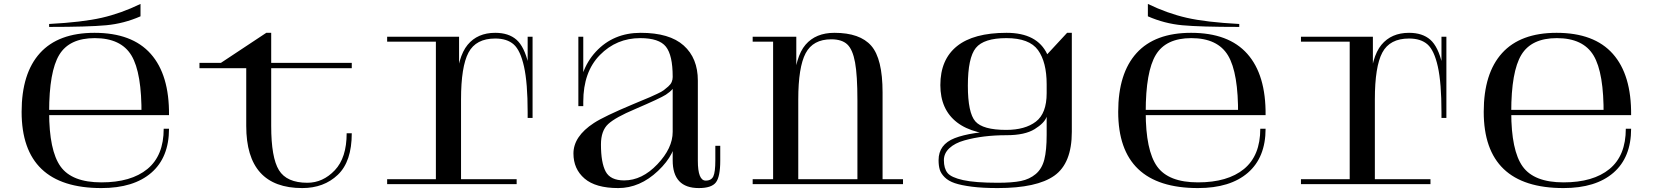

<svg xmlns="http://www.w3.org/2000/svg" viewBox="-20 -937 8410 977"><path d="M813 -282Q813 -145 730 -77Q647 -9 496 -9Q346 -9 288 -90Q230 -171 230 -367Q230 -573 281.5 -658Q333 -743 462 -743Q596 -743 649 -654.5Q702 -566 700 -351H840Q842 -556 747 -663Q652 -770 461 -770Q277 -770 183.5 -667Q90 -564 90 -368Q90 20 496 20Q660 20 750 -58Q840 -136 840 -282ZM726 -378H206L208 -351H726ZM695 -917Q596 -869 497.5 -846.5Q399 -824 230 -815V-800Q429 -800 520 -808.5Q611 -817 695 -854Z M1233 -296V-590H995V-617H1104L1335 -770H1360V-296Q1360 -135 1399.5 -71Q1439 -7 1544 -7Q1623 -7 1683.5 -70.5Q1744 -134 1744 -259H1770Q1770 -115 1699 -47.5Q1628 20 1518 20Q1233 20 1233 -296ZM1310 -617H1770V-590H1310Z M2690 -367 2665 -366Q2665 -515 2646.5 -598Q2628 -681 2594 -711Q2560 -741 2500 -741Q2402 -741 2364 -669.5Q2326 -598 2326 -431L2300 -502Q2309 -648 2359.5 -709Q2410 -770 2500 -770Q2568 -770 2608 -735Q2648 -700 2669 -611Q2690 -522 2690 -367ZM2326 0H2198V-750H2316V-585L2326 -565ZM2250 0H1950V-25H2250ZM1950 -725V-750H2250V-725ZM2609 -25V0H2303V-25ZM2690 -750V-337H2665V-750Z M3531 -119V-527Q3531 -641 3459 -705.5Q3387 -770 3240 -770Q3101 -770 3012 -674Q2923 -578 2923 -419H2948Q2948 -571 3032.5 -657Q3117 -743 3238 -743Q3334 -743 3368.5 -699.5Q3403 -656 3403 -547V-121Q3403 20 3536 20Q3601 20 3623 -9Q3645 -38 3645 -119V-195H3620V-121Q3620 -62 3610 -40Q3600 -18 3571 -18Q3531 -18 3531 -119ZM3403 -545Q3403 -532 3398 -520Q3393 -508 3380.5 -497Q3368 -486 3357.5 -478Q3347 -470 3324 -459.5Q3301 -449 3288 -443Q3275 -437 3245 -425Q3215 -413 3202 -407Q3054 -345 3002 -311Q2898 -243 2898 -156Q2898 -77 2954.5 -28.5Q3011 20 3126 20Q3236 20 3328.5 -67.5Q3421 -155 3421 -249L3403 -356V-266Q3403 -183 3325 -101Q3247 -19 3156 -19Q3086 -19 3062 -64Q3038 -109 3038 -202Q3038 -272 3075 -306Q3112 -340 3212 -382Q3340 -437 3368 -455Q3410 -482 3421 -516V-545ZM2948 -750H2923V-397H2948Z M4471 -467V0H4343V-426Q4343 -554 4331 -619.5Q4319 -685 4291.5 -711Q4264 -737 4210 -737Q4117 -737 4079.5 -666Q4042 -595 4042 -431L4018 -503Q4027 -649 4079 -709.5Q4131 -770 4226 -770Q4356 -770 4413.5 -704Q4471 -638 4471 -467ZM4042 0H3914V-750H4032V-585L4042 -565ZM3966 0H3810V-25H3966ZM3810 -725V-750H3966V-725ZM4205 -25V0H4019V-25ZM4403 0H4105V-25H4403ZM4575 -25V0H4440V-25Z M5101 -743Q5218 -743 5262 -682Q5306 -621 5306 -508V-463Q5306 -360 5251 -318Q5196 -276 5100 -276Q4981 -276 4943 -319.5Q4905 -363 4905 -501Q4905 -643 4945.5 -693Q4986 -743 5101 -743ZM5057 20Q5256 20 5345 -43Q5434 -106 5434 -266V-770H5410L5309 -661Q5258 -770 5102 -770Q4934 -770 4849.5 -702Q4765 -634 4765 -504Q4765 -380 4849.5 -314.5Q4934 -249 5102 -249Q5195 -249 5245 -280Q5295 -311 5306 -343V-251Q5306 -172 5294 -125Q5282 -78 5250.5 -51.5Q5219 -25 5175 -16Q5131 -7 5057 -7Q4942 -7 4881 -20.5Q4820 -34 4801.5 -57Q4783 -80 4783 -122Q4783 -157 4811 -183Q4839 -209 4887 -222.5Q4935 -236 4988.5 -242.5Q5042 -249 5102 -249L5085 -272Q4920 -266 4838 -234Q4756 -202 4756 -122Q4756 -94 4762 -74Q4768 -54 4787 -35Q4806 -16 4838.5 -5Q4871 6 4925.5 13Q4980 20 5057 20Z M6393 -282Q6393 -145 6310 -77Q6227 -9 6076 -9Q5926 -9 5868 -90Q5810 -171 5810 -367Q5810 -573 5861.5 -658Q5913 -743 6042 -743Q6176 -743 6229 -654.5Q6282 -566 6280 -351H6420Q6422 -556 6327 -663Q6232 -770 6041 -770Q5857 -770 5763.5 -667Q5670 -564 5670 -368Q5670 20 6076 20Q6240 20 6330 -58Q6420 -136 6420 -282ZM6306 -378H5786L5788 -351H6306ZM5821 -917V-854Q5905 -817 5996 -808.5Q6087 -800 6286 -800V-815Q6117 -824 6018.5 -846.5Q5920 -869 5821 -917Z M7340 -367 7315 -366Q7315 -515 7296.5 -598Q7278 -681 7244 -711Q7210 -741 7150 -741Q7052 -741 7014 -669.5Q6976 -598 6976 -431L6950 -502Q6959 -648 7009.5 -709Q7060 -770 7150 -770Q7218 -770 7258 -735Q7298 -700 7319 -611Q7340 -522 7340 -367ZM6976 0H6848V-750H6966V-585L6976 -565ZM6900 0H6600V-25H6900ZM6600 -725V-750H6900V-725ZM7259 -25V0H6953V-25ZM7340 -750V-337H7315V-750Z M8253 -282Q8253 -145 8170 -77Q8087 -9 7936 -9Q7786 -9 7728 -90Q7670 -171 7670 -367Q7670 -573 7721.5 -658Q7773 -743 7902 -743Q8036 -743 8089 -654.5Q8142 -566 8140 -351H8280Q8282 -556 8187 -663Q8092 -770 7901 -770Q7717 -770 7623.5 -667Q7530 -564 7530 -368Q7530 20 7936 20Q8100 20 8190 -58Q8280 -136 8280 -282ZM8166 -378H7646L7648 -351H8166Z"/></svg>

Font: Solide Mirage
Style: Mono
Weight: 400
Width: 6
Designer: Jérémy Landes
Foundry: Velvetyne Type Foundry
Version: Version 1.1